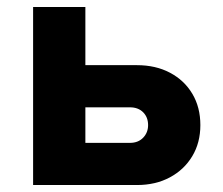

<svg xmlns="http://www.w3.org/2000/svg" viewBox="-20 -531 640 551"><path d="M75 0V-511H225V-344H373Q427 -344 468 -322.2Q509 -300.5 532 -261.8Q555 -223 555 -172Q555 -121.5 531.8 -82.8Q508.5 -44 467.5 -22Q426.5 0 373 0ZM225 -121H353Q376.5 -121 390.8 -135.8Q405 -150.5 405 -172Q405 -194.5 390.8 -208.8Q376.5 -223 353 -223H225Z"/></svg>

Font: Overpass Black
Style: Regular
Weight: 900
Designer: Delve Withrington, Dave Bailey, Thomas Jockin
Foundry: Delve Fonts LLC
Version: Version 4.000; ttfautohint (v1.8.3)